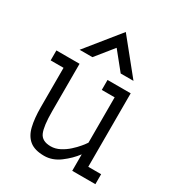

<svg xmlns="http://www.w3.org/2000/svg" viewBox="-184 -888 930 1010"><g transform="rotate(30 280.5 -383.5)"><path d="M119.6 -570.8 283.2 -773.4 446.8 -570.8H369.1L283.2 -677.2L197.3 -570.8ZM236.3 5.9Q179.2 5.9 148.2 -18.8Q117.2 -43.5 105.5 -91.3Q93.8 -139.2 93.8 -208V-446.3H15.6V-506.8H156.2V-218.8Q156.2 -128.9 172.1 -91.8Q188 -54.7 241.2 -54.7Q269 -54.7 295.4 -68.4Q321.8 -82 344 -102.1Q366.2 -122.1 381.8 -141.1Q397.5 -160.2 404.3 -170.9V-446.3H326.2V-506.8H466.8V-60.5H544.9V0H404.3V-100.1Q374.5 -60.1 330.3 -27.1Q286.1 5.9 236.3 5.9Z"/></g></svg>

Font: Kay Pho Du
Style: Regular
Weight: 400
Designer: Victor Gaultney, Khu Oo Reh
Foundry: SIL International
Version: Version 3.000